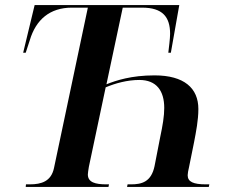

<svg xmlns="http://www.w3.org/2000/svg" viewBox="-20 -734 919 754"><path d="M81 0H406L408 -10H398C354 -10 325 -18 325 -49C325 -55 327 -66 329 -79L395 -391C433 -407 480 -420 527 -420C595 -420 625 -377 625 -310C625 -278 619 -242 609 -195L587 -82C574 -19 536 -10 494 -10H481L479 0H800L802 -10H789C739 -10 717 -20 717 -46C717 -52 719 -64 723 -81L742 -175C750 -217 759 -262 759 -306C759 -388 703 -438 587 -438C495 -438 436 -418 398 -403L462 -704H538C618 -704 648 -668 648 -601C648 -583 643 -545 641 -527H651L684 -714H116L71 -527H81L97 -576C121 -657 176 -704 262 -704H325L192 -74C181 -22 143 -10 97 -10H82Z"/></svg>

Font: Noto Serif Display SemiBold
Style: Italic
Weight: 600
Italic angle: -12°
Designer: Monotype Design Team
Foundry: Monotype Imaging Inc.
Version: Version 2.009